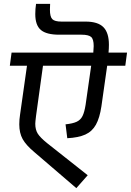

<svg xmlns="http://www.w3.org/2000/svg" viewBox="-20 -962 679 996"><path d="M630 -621H536L506 -410Q497 -350 477.5 -315Q458 -280 422.5 -264Q387 -248 329 -245L320 -317Q358 -321 378 -330.5Q398 -340 408 -360Q418 -380 424 -418L453 -621H203L167 -361Q163 -329 163 -320Q163 -289 176 -268.5Q189 -248 225 -219L435 -53L376 14L158 -173Q115 -209 97.5 -240.5Q80 -272 80 -317Q80 -342 84 -367L120 -621H31L40 -689H464Q466 -717 466 -723Q466 -759 452.5 -770.5Q439 -782 403 -782H287Q221 -782 192 -806.5Q163 -831 163 -889Q163 -915 167 -942H240Q239 -931 239 -912Q239 -875 251.5 -862.5Q264 -850 299 -850H424Q488 -850 516.5 -821Q545 -792 545 -730Q545 -711 543 -689H639Z"/></svg>

Font: FiraGO
Style: Italic
Weight: 400
Italic angle: -8°
Designer: bBox Type GmbH
Foundry: bBox Type GmbH
Version: Version 1.001